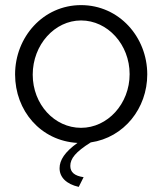

<svg xmlns="http://www.w3.org/2000/svg" viewBox="-20 -550 635 751"><path d="M307 143C272 138 255 124 255 99C255 70 276 44 335 7C465 -12 556 -126 556 -259C556 -405 446 -530 297 -530C149 -530 39 -405 39 -259C39 -117 139 1 283 9C234 44 213 76 213 108C213 143 239 170 288 181ZM108 -258C108 -375 194 -470 297 -470C401 -470 487 -376 487 -260C487 -144 401 -50 297 -50C193 -50 108 -142 108 -258Z"/></svg>

Font: Raleway Reg
Style: Regular
Weight: 400
Designer: Matt McInerney, Pablo Impallari, Rodrigo Fuenzalida
Foundry: Matt McInerney, Pablo Impallari, Rodrigo Fuenzalida
Version: Version 3.00 July 28, 2015